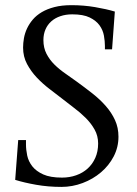

<svg xmlns="http://www.w3.org/2000/svg" viewBox="-20 -713 532 747"><path d="M221.2 -22Q250.5 -22 276.1 -31Q301.8 -40 320.8 -57.1Q339.8 -74.2 350.8 -98.9Q361.8 -123.5 361.8 -154.8Q361.8 -184.6 347.9 -209.2Q334 -233.9 312.7 -254.9Q291.5 -275.9 266.6 -294.4Q241.7 -313 219.2 -331.1Q197.8 -347.7 171.9 -367.4Q146 -387.2 123.3 -411.1Q100.6 -435.1 85.2 -463.9Q69.8 -492.7 69.8 -527.8Q69.8 -545.4 73.2 -564.7Q76.7 -584 85.2 -602.3Q93.8 -620.6 107.7 -637Q121.6 -653.3 142.6 -665.8Q163.6 -678.2 191.9 -685.5Q220.2 -692.9 257.8 -692.9Q305.7 -692.9 350.1 -685.3Q394.5 -677.7 426.8 -668L416 -521H388.2V-534.2Q388.2 -552.7 384.3 -574.5Q380.4 -596.2 367.2 -614.5Q354 -632.8 328.9 -645Q303.7 -657.2 261.2 -657.2Q235.8 -657.2 215.1 -650.1Q194.3 -643.1 179.7 -630.1Q165 -617.2 157 -598.6Q148.9 -580.1 148.9 -557.1Q148.9 -526.9 160.9 -503.7Q172.9 -480.5 191.7 -461.9Q210.4 -443.4 233.4 -427.5Q256.3 -411.6 277.8 -396Q310.1 -372.6 339.6 -349.4Q369.1 -326.2 391.6 -300.5Q414.1 -274.9 427.5 -245.6Q440.9 -216.3 440.9 -181.2Q440.9 -140.1 422.4 -104.5Q403.8 -68.8 372.8 -42.5Q341.8 -16.1 301.8 -1Q261.7 14.2 219.2 14.2Q167.5 14.2 120.6 5.9Q73.7 -2.4 39.1 -13.2L50.8 -168H81.1V-150.9Q81.1 -130.4 85.9 -107.7Q90.8 -85 105.7 -65.9Q120.6 -46.9 148.2 -34.4Q175.8 -22 221.2 -22Z"/></svg>

Font: Simonetta
Style: Regular
Weight: 400
Version: Version 1.004